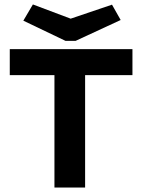

<svg xmlns="http://www.w3.org/2000/svg" viewBox="-20 -844 640 864"><path d="M225 0V-506H24V-623H576V-506H363V0ZM484 -823 523 -754 320 -660H275L85 -751L128 -824L298 -760Z"/></svg>

Font: Inconsolata Expanded Black
Style: Regular
Weight: 900
Width: 7
Monospace: yes
Designer: Raph Levien, Cyreal, Brenton Simpson
Foundry: Raph Levien, Cyreal, Google
Version: Version 3.001; ttfautohint (v1.8.2.53-6de2)